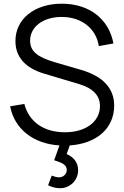

<svg xmlns="http://www.w3.org/2000/svg" viewBox="-20 -754 656 1014"><path d="M297.5 240C348.5 240 392.5 199.5 392.5 145.5C392.5 104 369.5 76 332 59.5L348.5 14C491 4.5 583 -76.5 583 -196.5C583 -288 523.5 -351.5 408 -385L267.5 -426C174.5 -453.5 139 -484.5 139 -540C139 -610.5 205.5 -664.5 305.5 -664.5C410.5 -664.5 487.5 -604 502 -510.5L579 -524.5C555.5 -654 451 -734.5 306.5 -734.5C162 -734.5 61.5 -654 61.5 -537.5C61.5 -453 113 -394.5 215 -364.5L397.5 -310C471.5 -288 508 -249 508 -194C508 -111.5 433 -55.5 323 -55.5C211.5 -55.5 133 -110.5 108.5 -205L33.5 -192.5C56.5 -72.5 156 5.5 294 14L266 92.5C267.5 93 268 93 269.5 93.5C284 98 295 102.5 303.5 106C319.5 113.5 332.5 125 332.5 143.5C332.5 164 316 182.5 291.5 182.5C281 182.5 268.5 179.5 253 173.5L234 224.5C255.5 235 277 240 297.5 240Z"/></svg>

Font: Vela Sans
Style: Regular
Weight: 400
Designer: Principal design: Mikhail Sharanda - project Manrope.
Design modification: Ravid Balaliev
Foundry: Mikhail Sharanda
Version: Version 1.001